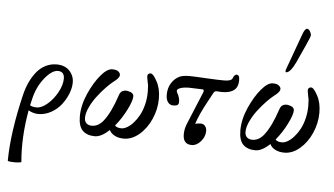

<svg xmlns="http://www.w3.org/2000/svg" viewBox="-62 -900 2142 1230"><g transform="rotate(5 1009.0 -284.5)"><path d="M27.8 216.8Q29.3 33.7 88.9 -213.9Q99.6 -257.8 116.9 -294.9Q134.3 -332 158.4 -361.8Q182.6 -391.6 215.3 -408.2Q248 -424.8 286.1 -424.8Q339.4 -424.8 369.1 -393.3Q398.9 -361.8 398.9 -317.9Q398.9 -284.2 383.8 -246.1Q368.7 -208 343 -174.8Q317.4 -141.6 278.3 -119.9Q239.3 -98.1 195.8 -98.1Q164.1 -98.1 132.8 -116.2Q101.1 59.1 115.2 216.8Q115.7 220.7 93.8 222.4Q71.8 224.1 49.8 222.4Q27.8 220.7 27.8 216.8ZM148.9 -190.9Q144.5 -175.3 139.2 -148.9Q155.8 -139.2 182.1 -139.2Q213.9 -139.2 251.2 -171.1Q288.6 -203.1 314.2 -250.5Q339.8 -297.9 339.8 -337.9Q339.8 -383.8 297.9 -383.8Q258.8 -383.8 212.9 -326.4Q167 -269 148.9 -190.9Z M569.8 12.2Q519 12.2 491 -15.1Q462.9 -42.5 462.9 -106.9Q462.9 -176.8 496.6 -253.9Q530.3 -329.1 570.8 -377Q611.3 -424.8 643.6 -424.8Q671.4 -424.8 682.6 -415Q699.7 -401.9 694.6 -385.5Q689.5 -369.1 659.7 -347.2Q639.6 -332 613 -304.4Q586.4 -276.9 559.8 -242.4Q533.2 -208 514.9 -169.2Q496.6 -130.4 496.6 -100.1Q496.6 -77.6 509.3 -65.4Q522 -53.2 544.9 -53.2Q585.4 -53.2 617.7 -92.8Q663.1 -150.4 699.7 -262.2Q706.5 -285.2 723.4 -292.2Q740.2 -299.3 758.8 -293.9Q793 -286.6 793 -263.2Q793 -235.4 763.4 -176.3Q733.9 -117.2 692.9 -67.9Q704.6 -53.2 734.9 -53.2Q751.5 -53.2 771.2 -64.5Q791 -75.7 810.8 -97.7Q830.6 -119.6 846.7 -148.9Q862.8 -178.2 872.8 -218Q882.8 -257.8 882.8 -300.8Q882.8 -343.3 877 -360.8L870.6 -397.9Q870.6 -419.9 891.6 -419.9Q907.7 -419.9 932.6 -373Q957.5 -328.1 957.5 -263.2Q957.5 -195.3 929.2 -131.6Q900.9 -67.9 854 -28.3Q807.1 11.2 755.9 11.2Q722.2 11.2 697 -1.7Q671.9 -14.6 662.6 -36.1Q610.8 12.2 569.8 12.2Z M1192.4 14.2Q1136.2 14.2 1136.2 -49.8Q1136.2 -84 1149.4 -116.2L1235.4 -324.2Q1245.1 -345.7 1231.4 -347.2Q1156.7 -350.1 1144.5 -350.1Q1111.8 -350.1 1089.6 -342.8Q1067.4 -335.4 1067.4 -323.2Q1067.4 -316.4 1073.2 -307.1Q1079.1 -298.8 1083.7 -282.7Q1088.4 -266.6 1088.4 -253.9Q1088.4 -239.7 1080.1 -233.9Q1071.8 -228 1053.2 -228Q1031.2 -228 1018.3 -245.1Q1005.4 -262.2 1005.4 -293.9Q1005.4 -335 1024.7 -366.9Q1043.9 -398.9 1077.1 -415Q1099.1 -424.8 1141.1 -424.8Q1168 -424.8 1252.4 -419.9Q1323.2 -416 1364.3 -416Q1410.6 -416 1417.5 -436Q1420.9 -446.8 1427.5 -453.4Q1434.1 -460 1439.5 -460Q1450.2 -460 1454.8 -451.9Q1459.5 -443.8 1459.5 -423.8Q1459.5 -340.8 1355.5 -340.8Q1348.6 -340.8 1338.4 -341.8Q1328.1 -342.8 1322.3 -342.8Q1309.6 -342.8 1303.2 -332L1275.4 -280.8Q1220.2 -180.7 1203.1 -122.1Q1216.3 -127.9 1240.2 -127.9Q1255.9 -127.9 1266.6 -115.2Q1277.3 -102.5 1277.3 -83Q1277.3 -46.9 1251 -16.4Q1224.6 14.2 1192.4 14.2Z M1754.9 -502.9Q1750 -502.9 1750 -511.2Q1750 -514.2 1752 -520L1836.9 -753.9Q1850.6 -792 1864.7 -792Q1875 -792 1883.5 -778.3Q1892.1 -764.6 1892.1 -752Q1892.1 -743.2 1865.7 -685.1L1814 -571.8Q1781.2 -502.9 1754.9 -502.9ZM1602.1 12.2Q1551.3 12.2 1523.2 -15.1Q1495.1 -42.5 1495.1 -106.9Q1495.1 -176.8 1528.8 -253.9Q1562.5 -329.1 1603 -377Q1643.6 -424.8 1675.8 -424.8Q1703.6 -424.8 1714.8 -415Q1731.9 -401.9 1726.8 -385.5Q1721.7 -369.1 1691.9 -347.2Q1671.9 -332 1645.3 -304.4Q1618.7 -276.9 1592 -242.4Q1565.4 -208 1547.1 -169.2Q1528.8 -130.4 1528.8 -100.1Q1528.8 -77.6 1541.5 -65.4Q1554.2 -53.2 1577.1 -53.2Q1617.7 -53.2 1649.9 -92.8Q1695.3 -150.4 1731.9 -262.2Q1738.8 -285.2 1755.6 -292.2Q1772.5 -299.3 1791 -293.9Q1825.2 -286.6 1825.2 -263.2Q1825.2 -235.4 1795.7 -176.3Q1766.1 -117.2 1725.1 -67.9Q1736.8 -53.2 1767.1 -53.2Q1783.7 -53.2 1803.5 -64.5Q1823.2 -75.7 1843 -97.7Q1862.8 -119.6 1878.9 -148.9Q1895 -178.2 1905 -218Q1915 -257.8 1915 -300.8Q1915 -343.3 1909.2 -360.8L1902.8 -397.9Q1902.8 -419.9 1923.8 -419.9Q1939.9 -419.9 1964.8 -373Q1989.7 -328.1 1989.7 -263.2Q1989.7 -195.3 1961.4 -131.6Q1933.1 -67.9 1886.2 -28.3Q1839.4 11.2 1788.1 11.2Q1754.4 11.2 1729.2 -1.7Q1704.1 -14.6 1694.8 -36.1Q1643.1 12.2 1602.1 12.2Z"/></g></svg>

Font: Junicode SmCond
Style: Italic
Weight: 400
Width: 4
Italic angle: -11°
Designer: Peter S. Baker
Version: Version 2.206